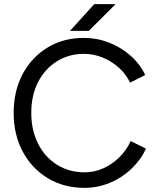

<svg xmlns="http://www.w3.org/2000/svg" viewBox="-20 -895 761 927"><path d="M388 12Q288 12 211 -34.5Q134 -81 90 -162.5Q46 -244 46 -350Q46 -456 89.5 -537.5Q133 -619 209.5 -665.5Q286 -712 385 -712Q448 -712 506 -689.5Q564 -667 610 -626.5Q656 -586 681 -533L608 -496Q588 -538 553 -569Q518 -600 475 -617.5Q432 -635 385 -635Q312 -635 254 -598.5Q196 -562 163.5 -498Q131 -434 131 -350Q131 -266 164 -201Q197 -136 255.5 -99.5Q314 -63 388 -63Q436 -63 479 -82.5Q522 -102 556.5 -136Q591 -170 611 -214L685 -177Q659 -122 613.5 -79Q568 -36 509.5 -12Q451 12 388 12ZM318 -746 435 -875H538L409 -746Z"/></svg>

Font: Figtree
Style: Regular
Weight: 400
Designer: Erik Kennedy
Foundry: Erik Kennedy
Version: Version 2.002